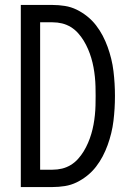

<svg xmlns="http://www.w3.org/2000/svg" viewBox="-20 -755 540 775"><path d="M64 0V-735H192Q217 -735 242 -731Q267 -727 289.5 -716Q312 -705 332 -689Q352 -673 367.5 -653Q383 -633 394.5 -611Q406 -589 414.5 -565.5Q423 -542 429 -517.5Q435 -493 438 -468Q441 -443 442.5 -418Q444 -393 444 -368Q444 -342 442.5 -317Q441 -292 438 -267Q435 -242 429 -217.5Q423 -193 414.5 -169.5Q406 -146 394.5 -124Q383 -102 367.5 -82Q352 -62 332 -46Q312 -30 289.5 -19Q267 -8 242 -4Q217 0 192 0ZM192 -70Q212 -70 230.5 -74.5Q249 -79 265.5 -89Q282 -99 295 -113.5Q308 -128 318 -144.5Q328 -161 335.5 -178.5Q343 -196 348.5 -214.5Q354 -233 357.5 -252Q361 -271 363 -290.5Q365 -310 365.5 -329Q366 -348 366 -368Q366 -387 365.5 -406Q365 -425 363 -444.5Q361 -464 357.5 -483Q354 -502 348.5 -520.5Q343 -539 335.5 -556.5Q328 -574 318 -590.5Q308 -607 295 -621.5Q282 -636 265.5 -646Q249 -656 230.5 -660.5Q212 -665 192 -665H142V-70Z"/></svg>

Font: Iosevka Julsh Curly
Style: Regular
Weight: 400
Designer: Belleve Invis
Foundry: Belleve Invis
Version: Version 15.0.2; ttfautohint (v1.8.4)